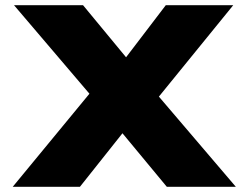

<svg xmlns="http://www.w3.org/2000/svg" viewBox="-20 -720 958 740"><path d="M623 0 362 -315 34 -700H300L552 -395L889 0ZM29 0 343 -381 528 -302 288 0ZM574 -325 391 -401 619 -700H879Z"/></svg>

Font: Lexend Peta Black
Style: Regular
Weight: 900
Version: Version 1.007